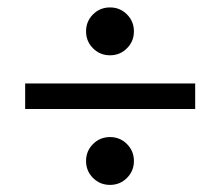

<svg xmlns="http://www.w3.org/2000/svg" viewBox="-20 -595 589 525"><path d="M513.7 -366.7V-296.9H48.8V-366.7ZM280.8 -89.4Q253.4 -89.4 234.4 -108.4Q215.3 -127.4 215.3 -154.8Q215.3 -182.1 234.4 -201.2Q253.4 -220.2 280.8 -220.2Q308.1 -220.2 327.1 -201.2Q346.2 -182.1 346.2 -154.8Q346.2 -127.4 327.1 -108.4Q308.1 -89.4 280.8 -89.4ZM280.8 -443.8Q253.4 -443.8 234.4 -462.9Q215.3 -481.9 215.3 -509.3Q215.3 -536.6 234.4 -555.7Q253.4 -574.7 280.8 -574.7Q308.1 -574.7 327.1 -555.7Q346.2 -536.6 346.2 -509.3Q346.2 -481.9 327.1 -462.9Q308.1 -443.8 280.8 -443.8Z"/></svg>

Font: Liberation Serif
Style: Bold Italic
Weight: 700
Italic angle: -16.333°
Designer: Steve Matteson
Foundry: Ascender Corporation
Version: Version 2.1.5